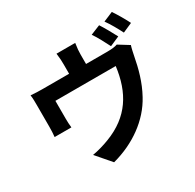

<svg xmlns="http://www.w3.org/2000/svg" viewBox="-187 -1033 1330 1307"><g transform="rotate(-30 478.0 -380.0)"><path d="M84.2 -611.9C88.1 -588.8 88.1 -551.8 88.1 -530.9V-364C88.1 -338.1 87 -308.2 84.2 -284.1H215.9C213.1 -303.3 212 -334.2 212 -355.1V-495H686.1C661.2 -299 576 -159.1 384.9 -85.9C344.8 -70 293 -55 250 -47.9L349.1 67.1C519.2 22 663 -79.2 739 -220.2C786.9 -307.2 811.8 -400.2 828.8 -491.1C832.7 -510.3 839.8 -546.2 846.9 -567.1L764.9 -617.9C747.9 -611.9 725.1 -608 685 -608H518.1V-681.1C518.1 -708.1 519.9 -728.3 525.9 -769.2H378.9C383.9 -728.3 384.9 -708.1 384.9 -681.1V-608H182.2C145.2 -608 117.2 -609 84.2 -611.9ZM725.9 -627.8 801.8 -660.9C783.7 -696 750 -756.7 726.9 -791.9L650.9 -761C676.8 -724.1 706 -666.9 725.9 -627.8ZM771 -795.1C796.9 -759.9 828.1 -704.2 848 -664.1L922.9 -697.1C907 -730.1 871.8 -791.2 846.9 -827.1Z"/></g></svg>

Font: Karasuma Gothic
Style: Bold
Weight: 700
Designer: Rasmus Andersson / Ryoko Nishizuka
Foundry: Genbu
Version: Version 1.00